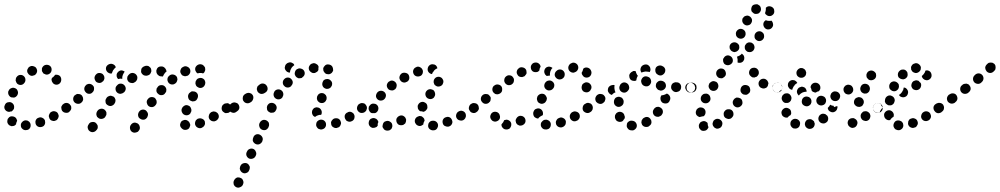

<svg xmlns="http://www.w3.org/2000/svg" viewBox="-27 -574 4604 884"><path d="M109 18Q115 11 114 1Q114 -3 112 -7Q110 -11 107 -14Q103 -17 99 -19Q95 -20 90 -20Q81 -19 75 -12Q68 -5 69 4Q69 9 71 13Q73 17 77 20Q80 23 84 24Q88 26 93 25Q103 25 109 18ZM174 6Q177 3 179 -1Q181 -5 181 -10Q181 -14 180 -19Q177 -27 169 -31Q160 -36 151 -32Q147 -31 143 -28Q140 -25 138 -21Q136 -17 136 -12Q136 -8 137 -4Q140 5 148 9Q157 13 166 10Q170 9 174 6ZM35 6Q31 7 26 7Q22 6 18 4Q14 2 11 -2Q8 -6 7 -10Q6 -14 7 -19Q7 -23 9 -27Q12 -31 15 -34Q22 -40 32 -38Q41 -37 47 -30Q49 -27 50 -24Q51 -21 52 -18Q50 -15 49 -11Q47 -6 47 -2Q46 -1 45 0Q44 1 43 2Q40 5 35 6ZM238 -26Q241 -29 242 -34Q244 -38 243 -43Q242 -47 240 -51Q236 -59 227 -61Q218 -64 210 -59H209Q205 -57 203 -53Q200 -50 199 -45Q197 -41 198 -37Q199 -32 201 -28Q205 -20 214 -18Q223 -15 231 -20H232Q236 -22 238 -26ZM297 -65Q299 -69 300 -73Q301 -78 300 -82Q299 -86 296 -90Q291 -98 282 -99Q273 -101 265 -95Q261 -93 259 -89Q256 -85 255 -81Q255 -76 256 -72Q257 -67 259 -64Q265 -56 274 -55Q283 -53 291 -58V-59Q295 -61 297 -65ZM-2 -67Q-8 -74 -7 -83V-84Q-6 -88 -4 -92Q-2 -96 1 -99Q5 -102 9 -103Q14 -104 18 -104Q27 -103 33 -96Q39 -89 38 -79Q38 -74 36 -71Q33 -67 30 -64Q29 -63 28 -62Q27 -62 26 -61Q21 -61 16 -59Q15 -59 14 -59Q14 -59 14 -59Q14 -59 14 -59Q4 -60 -2 -67ZM12 -139Q16 -130 24 -126Q28 -125 33 -125Q37 -124 42 -126Q46 -128 49 -131Q52 -134 54 -138V-139Q58 -147 54 -156Q51 -165 42 -168Q38 -170 33 -170Q29 -170 25 -168Q21 -167 17 -163Q14 -160 13 -156H12Q9 -147 12 -139ZM46 -212Q45 -208 45 -203Q46 -199 48 -195Q50 -191 53 -188Q61 -182 70 -183Q79 -184 85 -192Q91 -199 90 -209Q89 -218 82 -224Q75 -230 65 -229Q56 -228 50 -220Q47 -217 46 -212ZM249 -224Q242 -230 232 -230Q231 -230 229 -230Q228 -229 226 -229Q225 -228 225 -227Q219 -219 212 -215Q211 -213 211 -211Q210 -209 210 -207Q211 -198 217 -191Q224 -184 233 -184Q242 -184 249 -191Q255 -198 255 -207Q255 -207 255 -208Q255 -217 249 -224ZM98 -248Q98 -252 100 -256Q102 -260 105 -264Q108 -267 112 -268L113 -269Q121 -272 130 -268Q139 -265 142 -256Q146 -248 142 -239Q138 -230 130 -227H129Q123 -224 116 -225Q110 -227 105 -232Q103 -234 102 -236Q101 -237 101 -238Q100 -238 100 -239Q98 -243 98 -248ZM177 -273Q185 -277 194 -275Q203 -273 208 -265Q212 -257 210 -248Q208 -239 200 -234Q192 -229 183 -231L182 -232Q178 -233 174 -235Q171 -238 169 -242Q168 -243 167 -245Q167 -246 166 -247Q166 -248 166 -248Q166 -252 166 -256Q166 -257 166 -257Q166 -258 166 -259Q169 -268 177 -273Z M616 8Q614 -1 606 -6Q602 -8 598 -9Q593 -10 589 -9Q585 -8 581 -5Q577 -2 575 2L574 3Q570 11 572 20Q574 29 582 34Q586 36 590 37Q595 37 599 36Q603 35 607 33Q611 30 613 26L614 25Q619 17 616 8ZM423 15Q423 10 423 6Q422 1 419 -2Q417 -6 413 -9Q406 -14 396 -12Q387 -11 382 -3L381 -1Q378 3 377 7Q376 12 377 16Q378 20 380 24Q383 28 386 30Q394 36 403 34Q412 32 417 25L419 23Q422 19 423 15ZM828 24Q819 25 812 19Q810 18 809 16Q802 10 802 0Q803 -9 809 -16Q813 -19 817 -20Q821 -22 825 -22Q830 -22 834 -20Q838 -18 841 -15Q844 -13 845 -10Q847 -7 848 -3Q848 -1 849 1Q849 5 847 9Q846 13 844 16Q838 23 828 24ZM910 9Q913 6 915 2Q917 -2 917 -6Q917 -11 916 -15Q912 -24 904 -27Q895 -31 887 -28H885Q881 -26 878 -23Q874 -20 873 -16Q871 -12 871 -7Q870 -3 872 1Q875 10 884 14Q892 18 901 15L902 14Q907 12 910 9ZM980 -33Q982 -42 977 -50Q975 -54 971 -56Q968 -59 963 -60Q959 -61 955 -61Q950 -60 946 -58L945 -57Q937 -52 935 -43Q932 -34 937 -26Q939 -22 943 -20Q946 -17 951 -16Q955 -15 959 -15Q964 -16 968 -18L969 -19Q977 -24 980 -33ZM654 -43Q655 -47 654 -51Q653 -56 650 -59Q648 -63 644 -66Q636 -71 627 -69Q618 -67 613 -59L612 -58Q610 -54 609 -50Q608 -45 609 -41Q610 -36 612 -33Q615 -29 619 -27Q626 -22 636 -23Q645 -25 650 -33L651 -34Q653 -38 654 -43ZM463 -47Q463 -51 463 -56Q462 -60 459 -64Q457 -67 453 -70Q445 -75 436 -73Q427 -71 422 -64L420 -61Q418 -58 417 -53Q416 -49 417 -44Q418 -40 420 -36Q423 -33 427 -30Q434 -25 444 -27Q453 -29 458 -36L459 -39Q462 -42 463 -47ZM811 -57Q807 -65 810 -74L811 -75Q812 -79 816 -83Q819 -86 823 -88Q827 -90 831 -90Q836 -90 840 -88Q849 -85 852 -76Q856 -68 853 -59L852 -58Q851 -54 848 -50Q845 -47 841 -45Q839 -45 837 -44Q836 -44 834 -43Q830 -44 826 -44Q825 -44 824 -44Q824 -44 824 -45Q824 -45 823 -45Q815 -48 811 -57ZM1039 -72Q1041 -81 1036 -89Q1033 -93 1029 -95Q1026 -98 1021 -99Q1017 -99 1013 -98Q1008 -98 1004 -95L1003 -94Q995 -89 994 -80Q992 -71 997 -63Q1000 -59 1004 -57Q1007 -54 1012 -53Q1016 -53 1021 -54Q1025 -54 1029 -57L1030 -58Q1038 -63 1039 -72ZM297 -65Q300 -69 301 -73Q301 -78 301 -82Q300 -87 297 -90Q292 -98 282 -100Q273 -101 266 -96L265 -95Q261 -93 259 -89Q257 -85 256 -81Q255 -77 256 -72Q257 -68 260 -64Q265 -56 274 -55Q283 -53 291 -59Q295 -61 297 -65ZM694 -99Q695 -104 694 -108Q694 -112 691 -116Q689 -120 686 -123Q678 -128 669 -127Q660 -126 654 -118L653 -117Q650 -113 649 -109Q648 -105 649 -100Q650 -96 652 -92Q654 -88 658 -85Q665 -80 675 -81Q684 -83 689 -90L690 -91Q693 -95 694 -99ZM504 -105Q505 -109 505 -114Q504 -118 502 -122Q500 -126 496 -129Q492 -131 488 -132Q484 -134 479 -133Q475 -132 471 -130Q467 -128 464 -124L463 -122Q460 -118 459 -114Q458 -110 459 -105Q459 -101 461 -97Q464 -93 467 -91Q475 -85 484 -86Q493 -88 499 -95L500 -97Q503 -101 504 -105ZM356 -117Q356 -126 351 -133Q348 -137 344 -139Q340 -141 335 -141Q331 -142 327 -141Q322 -139 319 -136H318Q311 -130 310 -121Q309 -111 315 -104Q321 -97 331 -96Q340 -95 347 -101L348 -102Q355 -108 356 -117ZM840 -123Q842 -114 851 -110Q855 -108 859 -107Q864 -107 868 -108Q872 -109 876 -112Q879 -115 881 -119L882 -121Q886 -129 884 -138Q881 -147 873 -151Q869 -153 864 -153Q860 -154 855 -153Q851 -151 848 -148Q844 -146 842 -142L841 -140Q837 -132 840 -123ZM738 -152Q739 -156 739 -161Q739 -165 737 -169Q735 -173 732 -176Q725 -183 715 -182Q706 -182 700 -175L699 -173Q696 -170 694 -166Q693 -162 693 -157Q693 -153 695 -149Q697 -145 701 -142Q708 -135 717 -136Q726 -136 732 -143L733 -145Q736 -148 738 -152ZM552 -167Q551 -177 544 -183Q538 -189 528 -189Q519 -189 513 -182L511 -180Q504 -173 505 -164Q505 -155 512 -148Q519 -142 528 -142Q537 -143 544 -149L546 -151Q552 -158 552 -167ZM406 -165Q407 -175 400 -181Q397 -184 393 -186Q388 -188 384 -188Q380 -188 375 -186Q371 -185 368 -181Q361 -174 361 -165Q361 -156 368 -149Q374 -142 384 -142Q393 -142 399 -149L400 -150Q406 -156 406 -165ZM873 -193Q872 -189 874 -185Q875 -180 878 -177Q881 -174 885 -172Q893 -167 902 -170Q911 -173 915 -181L916 -183Q918 -187 918 -191Q919 -196 917 -200Q916 -204 913 -208Q910 -211 906 -213Q898 -217 889 -214Q880 -212 876 -203L875 -202Q873 -198 873 -193ZM787 -198Q789 -202 790 -207Q790 -211 789 -215Q788 -220 785 -223Q779 -230 769 -231Q760 -232 753 -226L752 -225Q748 -222 746 -218Q744 -214 744 -210Q743 -205 745 -201Q746 -197 749 -193Q755 -186 764 -185Q773 -184 780 -190L782 -191Q785 -194 787 -198ZM602 -204Q605 -208 605 -212Q606 -217 605 -221Q604 -225 601 -229Q596 -236 586 -238Q577 -239 570 -234L568 -232Q564 -229 562 -225Q559 -222 559 -217Q558 -213 559 -208Q560 -204 563 -200Q568 -193 578 -192Q587 -190 594 -196L596 -197Q600 -200 602 -204ZM454 -214Q454 -223 449 -229Q449 -230 448 -230Q448 -231 447 -231Q447 -231 447 -232Q440 -238 430 -238Q421 -238 415 -231L414 -230Q408 -223 408 -214Q409 -205 415 -198Q422 -192 432 -192Q441 -193 447 -200H448Q453 -206 454 -214ZM517 -210Q514 -213 512 -217Q510 -221 510 -225V-226Q509 -235 516 -242Q522 -249 531 -250Q536 -250 540 -248Q544 -247 547 -244Q545 -241 543 -238Q538 -230 536 -220Q536 -216 536 -211Q532 -212 527 -212Q522 -211 517 -210ZM710 -223Q709 -224 707 -224Q705 -225 704 -226Q702 -227 700 -229Q700 -229 700 -229Q697 -232 695 -236Q693 -240 693 -244Q692 -249 694 -253Q695 -257 698 -261Q704 -268 714 -268Q723 -269 730 -263Q732 -261 734 -259Q736 -256 738 -252Q739 -248 740 -244Q739 -244 739 -244L737 -243Q731 -237 727 -230Q725 -226 723 -222Q723 -222 722 -222Q721 -222 720 -222Q716 -223 710 -223ZM834 -225H836Q844 -229 848 -238Q851 -246 848 -255Q846 -259 843 -262Q840 -265 835 -267Q831 -269 827 -269Q822 -269 818 -267L817 -266Q808 -263 805 -254Q801 -245 805 -237Q807 -233 810 -229Q813 -226 817 -225Q821 -223 826 -223Q830 -223 834 -225ZM662 -231Q665 -234 667 -238Q669 -242 670 -246Q670 -251 669 -255Q668 -260 665 -263Q662 -266 658 -269Q654 -271 650 -271Q645 -272 641 -270L638 -269Q634 -268 631 -265Q627 -263 625 -259Q623 -255 623 -250Q622 -246 623 -241Q626 -233 634 -228Q643 -224 651 -226L654 -227Q658 -228 662 -231ZM463 -268Q468 -276 477 -279Q486 -282 494 -278Q503 -274 506 -265Q506 -265 506 -265Q506 -264 506 -264Q502 -261 499 -257Q493 -251 490 -242Q489 -239 488 -236Q480 -234 472 -239Q465 -243 462 -251Q459 -260 463 -268ZM885 -276Q894 -280 902 -277Q904 -276 905 -276Q909 -274 912 -270Q915 -267 917 -263Q918 -259 918 -254Q918 -250 916 -246Q915 -243 913 -240Q911 -238 908 -236Q904 -237 900 -238Q891 -239 883 -236Q876 -240 873 -248Q870 -256 873 -264Q877 -272 885 -276Z M1048 267Q1048 271 1049 275Q1051 280 1054 283Q1057 286 1061 288Q1070 292 1078 288Q1087 285 1091 277L1092 274Q1096 266 1092 257Q1089 248 1080 245Q1076 243 1072 243Q1067 242 1063 244Q1059 246 1056 249Q1053 252 1051 256L1050 258Q1048 262 1048 267ZM1077 201Q1077 205 1079 209Q1080 213 1084 217Q1087 220 1091 222Q1099 226 1108 222Q1117 219 1120 210L1121 208Q1123 204 1123 199Q1124 195 1122 191Q1120 187 1117 183Q1114 180 1110 178Q1102 175 1093 178Q1084 181 1080 190L1079 192Q1078 196 1077 201ZM1108 143Q1112 152 1120 156Q1129 159 1137 156Q1146 153 1150 144L1151 142Q1155 133 1151 125Q1148 116 1140 112Q1131 108 1122 112Q1114 115 1110 124L1109 126Q1105 134 1108 143ZM1137 68Q1136 73 1138 77Q1140 81 1143 84Q1146 87 1150 89Q1158 93 1167 90Q1176 86 1180 78L1181 76Q1182 72 1183 67Q1183 63 1181 58Q1179 54 1176 51Q1173 48 1169 46Q1161 42 1152 45Q1143 49 1140 57L1139 60Q1137 64 1137 68ZM1166 2Q1166 6 1168 11Q1169 15 1172 18Q1175 21 1179 23Q1188 27 1197 24Q1205 20 1209 12L1210 9Q1212 5 1212 1Q1212 -4 1211 -8Q1209 -12 1206 -15Q1203 -18 1199 -20Q1190 -24 1182 -21Q1173 -17 1169 -9L1168 -7Q1166 -3 1166 2ZM1458 21Q1462 20 1466 17Q1469 15 1471 11Q1474 7 1474 2Q1475 -7 1470 -14Q1464 -22 1454 -23Q1454 -23 1454 -23Q1445 -24 1437 -18Q1430 -13 1429 -4Q1428 1 1429 5Q1430 9 1433 13Q1436 17 1439 19Q1443 21 1448 22Q1448 22 1449 22Q1454 23 1458 21ZM1534 11Q1538 8 1540 4Q1542 0 1543 -4Q1544 -9 1542 -13Q1540 -22 1532 -27Q1524 -31 1515 -29H1514Q1510 -28 1506 -25Q1503 -22 1500 -18Q1498 -15 1497 -10Q1497 -6 1498 -1Q1500 8 1508 12Q1516 17 1525 15L1526 14Q1531 13 1534 11ZM1605 -32Q1607 -41 1602 -49Q1600 -53 1596 -55Q1592 -58 1588 -59Q1584 -60 1579 -59Q1575 -58 1571 -55H1570Q1562 -50 1560 -41Q1559 -31 1564 -24Q1566 -20 1570 -17Q1574 -15 1578 -14Q1582 -13 1587 -14Q1591 -15 1595 -17L1596 -18Q1604 -23 1605 -32ZM1410 -62V-63Q1411 -67 1414 -71Q1416 -74 1420 -77Q1424 -79 1429 -80Q1433 -80 1437 -79Q1446 -77 1451 -69Q1456 -61 1454 -52V-51Q1453 -50 1453 -48Q1452 -47 1451 -45Q1446 -46 1440 -44Q1431 -42 1424 -36Q1423 -36 1423 -36Q1415 -39 1412 -46Q1408 -54 1410 -62ZM1659 -65Q1661 -69 1662 -73Q1663 -78 1662 -82Q1661 -86 1658 -90Q1656 -94 1652 -96Q1648 -98 1644 -99Q1639 -100 1635 -99Q1631 -98 1627 -95H1626Q1622 -92 1620 -88Q1618 -85 1617 -80Q1616 -76 1617 -71Q1618 -67 1621 -63Q1626 -56 1635 -54Q1644 -53 1652 -58L1653 -59Q1657 -61 1659 -65ZM1075 -76Q1076 -85 1071 -93Q1068 -97 1065 -99Q1061 -101 1056 -102Q1052 -103 1048 -102Q1043 -101 1040 -99L1035 -95Q1028 -90 1026 -81Q1024 -72 1030 -64Q1032 -60 1036 -58Q1040 -56 1044 -55Q1048 -54 1053 -55Q1057 -56 1061 -59L1065 -62Q1073 -67 1075 -76ZM1247 -78Q1247 -83 1245 -87Q1243 -91 1240 -94Q1237 -97 1232 -99Q1224 -102 1215 -99Q1207 -95 1203 -86V-85Q1201 -81 1202 -76Q1202 -72 1203 -68Q1205 -64 1208 -61Q1212 -58 1216 -56Q1220 -54 1225 -55Q1229 -55 1233 -56Q1237 -58 1240 -61Q1243 -65 1245 -69V-70Q1247 -74 1247 -78ZM1139 -120Q1141 -129 1136 -137Q1133 -140 1130 -143Q1126 -145 1122 -146Q1117 -147 1113 -146Q1108 -145 1105 -143L1100 -140Q1096 -137 1094 -134Q1091 -130 1091 -125Q1090 -121 1091 -117Q1091 -112 1094 -109Q1099 -101 1108 -99Q1117 -97 1125 -102L1130 -105Q1137 -111 1139 -120ZM1432 -122Q1432 -117 1434 -113Q1435 -109 1439 -106Q1442 -103 1446 -101Q1455 -98 1463 -101Q1472 -105 1475 -114L1476 -115Q1477 -119 1477 -123Q1477 -128 1475 -132Q1474 -136 1470 -139Q1467 -142 1463 -144Q1454 -147 1446 -144Q1437 -140 1434 -131L1433 -130Q1432 -126 1432 -122ZM1277 -145Q1275 -154 1267 -159Q1259 -164 1250 -162Q1241 -160 1236 -152V-151Q1231 -143 1233 -134Q1235 -125 1243 -120Q1251 -115 1260 -117Q1269 -119 1274 -127V-128Q1279 -136 1277 -145ZM1205 -162Q1206 -172 1201 -179Q1196 -187 1187 -189Q1178 -191 1170 -186L1166 -183Q1162 -180 1159 -177Q1157 -173 1156 -169Q1155 -164 1156 -160Q1157 -156 1159 -152Q1162 -148 1165 -146Q1169 -143 1173 -142Q1178 -141 1182 -142Q1187 -143 1190 -145L1195 -148Q1203 -153 1205 -162ZM1459 -177Q1463 -169 1472 -166Q1476 -164 1481 -165Q1485 -165 1489 -167Q1493 -169 1496 -172Q1499 -176 1501 -180V-181Q1504 -190 1500 -198Q1495 -206 1487 -209Q1482 -211 1478 -210Q1473 -210 1469 -208Q1465 -206 1462 -203Q1460 -199 1458 -195V-194Q1455 -185 1459 -177ZM1319 -186Q1321 -190 1321 -195Q1321 -199 1319 -203Q1317 -207 1314 -210Q1308 -217 1298 -217Q1289 -217 1282 -210Q1275 -203 1275 -194Q1275 -184 1282 -178Q1288 -171 1298 -171Q1307 -171 1314 -178V-179Q1317 -182 1319 -186ZM1364 -217Q1372 -222 1375 -230Q1378 -239 1373 -248Q1368 -256 1359 -258Q1350 -261 1342 -256H1341Q1333 -251 1331 -242Q1328 -233 1333 -225Q1335 -221 1339 -218Q1342 -216 1346 -214Q1351 -213 1355 -214Q1360 -214 1364 -216ZM1462 -249Q1461 -254 1461 -258Q1462 -263 1464 -266Q1467 -270 1470 -273Q1477 -279 1487 -277Q1496 -276 1502 -269Q1502 -268 1503 -267Q1505 -264 1506 -259Q1507 -255 1507 -250Q1506 -246 1503 -242Q1501 -238 1497 -236Q1495 -234 1493 -234Q1491 -233 1488 -232Q1483 -233 1477 -233Q1474 -234 1471 -236Q1468 -238 1466 -242Q1463 -245 1462 -249ZM1440 -266Q1438 -275 1430 -279Q1423 -284 1414 -283L1413 -282Q1409 -282 1405 -279Q1401 -277 1399 -273Q1396 -269 1395 -265Q1394 -260 1395 -256Q1397 -247 1405 -242Q1412 -236 1422 -238H1423Q1428 -240 1432 -243Q1437 -246 1439 -252Q1439 -256 1439 -261Q1440 -264 1440 -266ZM1291 -247Q1288 -250 1286 -254Q1284 -258 1284 -263Q1285 -267 1286 -271L1287 -274Q1289 -278 1293 -281Q1296 -284 1300 -285Q1304 -287 1309 -287Q1313 -287 1317 -285Q1321 -283 1324 -281Q1327 -278 1328 -274Q1322 -270 1317 -264Q1312 -257 1309 -248Q1308 -244 1308 -240Q1305 -240 1303 -240Q1300 -241 1298 -242Q1294 -243 1291 -247Z M1769 24Q1773 22 1776 18Q1778 14 1779 10Q1780 6 1779 1Q1778 -8 1770 -13Q1762 -19 1753 -17Q1748 -16 1744 -14Q1741 -11 1738 -8Q1736 -4 1735 1Q1734 5 1734 9Q1735 14 1738 17Q1740 21 1744 24Q1747 26 1752 27Q1756 28 1761 27Q1766 27 1769 24ZM1978 24Q1982 22 1985 18Q1987 15 1989 10Q1990 6 1990 2Q1989 -8 1981 -14Q1974 -19 1965 -18H1964Q1960 -18 1956 -16Q1952 -14 1949 -10Q1946 -7 1945 -2Q1944 2 1944 6Q1945 16 1952 21Q1960 27 1969 26Q1974 26 1978 24ZM1698 14Q1694 15 1689 15Q1685 14 1681 12Q1677 9 1675 6Q1674 5 1674 5Q1669 -3 1671 -12Q1672 -21 1680 -27Q1684 -29 1688 -30Q1692 -31 1697 -30Q1701 -29 1705 -27Q1709 -24 1711 -21Q1711 -21 1711 -21Q1713 -19 1714 -16Q1715 -14 1715 -12Q1713 -8 1712 -4Q1712 1 1712 5Q1710 7 1709 8Q1708 10 1706 11Q1702 13 1698 14ZM2054 -4Q2058 -12 2054 -21Q2051 -30 2043 -34Q2034 -38 2026 -34H2025Q2016 -31 2012 -22Q2009 -14 2012 -5Q2013 -1 2016 2Q2019 6 2024 7Q2028 9 2032 9Q2037 10 2041 8Q2050 5 2054 -4ZM1899 5Q1890 2 1886 -6Q1886 -7 1885 -7Q1881 -16 1884 -24Q1887 -33 1896 -37Q1900 -39 1904 -40Q1908 -40 1913 -39Q1917 -37 1920 -34Q1924 -31 1926 -27Q1926 -27 1926 -27Q1927 -25 1927 -23Q1928 -21 1928 -19Q1925 -14 1923 -8Q1922 -5 1922 -1Q1921 0 1919 1Q1918 2 1916 3Q1908 8 1899 5ZM1839 -6Q1841 -10 1842 -14Q1843 -19 1843 -23Q1842 -27 1840 -31Q1835 -39 1826 -42Q1817 -44 1809 -39Q1805 -37 1802 -33Q1799 -30 1798 -25Q1797 -21 1798 -17Q1798 -12 1801 -8Q1805 0 1814 2Q1823 4 1832 0V-1Q1836 -3 1839 -6ZM2113 -27Q2116 -30 2117 -35Q2119 -39 2118 -43Q2118 -48 2116 -52Q2112 -60 2103 -63Q2094 -66 2085 -61Q2077 -57 2074 -48Q2071 -39 2075 -31Q2080 -22 2089 -20Q2098 -17 2106 -21Q2110 -23 2113 -27ZM1678 -57Q1675 -60 1673 -64Q1671 -68 1670 -72Q1670 -77 1671 -81V-82Q1673 -86 1676 -89Q1679 -93 1683 -95Q1687 -97 1691 -97Q1696 -97 1700 -96Q1709 -93 1713 -85Q1717 -76 1714 -68V-67Q1712 -62 1708 -58Q1704 -54 1699 -53Q1693 -53 1686 -53Q1686 -53 1686 -53Q1686 -53 1686 -53Q1681 -54 1678 -57ZM2177 -73Q2178 -82 2173 -90Q2171 -93 2167 -96Q2163 -98 2159 -99Q2154 -100 2150 -99Q2145 -98 2142 -95H2141Q2134 -90 2132 -80Q2130 -71 2136 -64Q2138 -60 2142 -57Q2146 -55 2150 -54Q2155 -53 2159 -54Q2163 -55 2167 -58Q2175 -64 2177 -73ZM1653 -96Q1651 -97 1649 -98Q1647 -99 1644 -99Q1640 -100 1636 -99Q1631 -98 1628 -96L1627 -95Q1623 -93 1621 -89Q1619 -85 1618 -81Q1617 -77 1618 -72Q1619 -68 1622 -64Q1624 -60 1628 -58Q1632 -56 1636 -55Q1640 -54 1644 -55Q1648 -55 1651 -57Q1648 -64 1648 -72Q1647 -80 1650 -88V-89Q1651 -92 1653 -96ZM1896 -84Q1896 -88 1898 -92L1899 -93Q1903 -101 1912 -104Q1921 -107 1929 -102Q1933 -100 1936 -97Q1939 -93 1940 -89Q1941 -85 1941 -80Q1941 -76 1939 -72L1938 -71Q1936 -67 1931 -63Q1927 -60 1921 -59Q1920 -60 1920 -60Q1914 -62 1907 -62Q1904 -64 1901 -68Q1898 -71 1897 -75Q1896 -79 1896 -84ZM1704 -131Q1705 -122 1712 -116Q1719 -110 1729 -111Q1738 -112 1744 -119Q1750 -126 1750 -136Q1749 -145 1742 -151Q1734 -157 1725 -156Q1716 -155 1710 -148Q1704 -140 1704 -131ZM1932 -136Q1934 -127 1941 -122Q1949 -117 1958 -118Q1968 -120 1973 -128V-129Q1978 -136 1976 -145Q1974 -155 1967 -160Q1963 -162 1958 -163Q1954 -164 1950 -163Q1945 -162 1942 -160Q1938 -157 1935 -153Q1930 -145 1932 -136ZM1754 -183Q1753 -174 1759 -166Q1764 -159 1774 -158Q1783 -156 1790 -162H1791Q1798 -168 1799 -177Q1801 -186 1795 -194Q1789 -201 1780 -203Q1771 -204 1764 -198H1763Q1756 -192 1754 -183ZM1970 -202Q1969 -197 1970 -193Q1971 -189 1973 -185Q1976 -181 1980 -179Q1987 -174 1996 -176Q2006 -178 2011 -186Q2013 -190 2014 -194Q2015 -199 2014 -203Q2013 -207 2010 -211Q2008 -215 2004 -217Q1996 -222 1987 -220Q1978 -218 1973 -210Q1970 -206 1970 -202ZM1813 -223Q1810 -214 1815 -206Q1819 -198 1828 -195Q1837 -192 1845 -197H1846Q1854 -201 1857 -210Q1859 -219 1855 -228Q1851 -236 1842 -238Q1833 -241 1824 -237Q1816 -232 1813 -223ZM1877 -254Q1873 -246 1876 -237Q1879 -228 1887 -224Q1896 -220 1905 -223Q1909 -224 1913 -227Q1916 -230 1918 -234Q1920 -238 1920 -243Q1921 -247 1919 -251Q1916 -260 1908 -264Q1900 -269 1891 -266L1890 -265Q1881 -262 1877 -254ZM1950 -273Q1957 -279 1966 -278Q1974 -278 1980 -273Q1985 -268 1987 -260Q1982 -258 1978 -255Q1971 -250 1967 -242H1966Q1964 -238 1962 -233Q1953 -234 1947 -241Q1941 -248 1942 -257Q1943 -267 1950 -273Z M2494 21Q2499 20 2502 17Q2505 14 2507 10Q2509 5 2509 1Q2510 -8 2504 -15Q2497 -22 2488 -23Q2488 -23 2487 -23Q2483 -23 2479 -22Q2474 -20 2471 -17Q2468 -14 2465 -10Q2463 -6 2463 -2Q2462 7 2468 14Q2474 22 2484 22Q2485 22 2486 22Q2490 23 2494 21ZM2300 -22Q2297 -22 2295 -21Q2295 -20 2294 -20Q2291 -11 2284 -4Q2283 -3 2282 -2Q2282 -2 2282 -2Q2282 -2 2282 -1Q2281 8 2288 15Q2294 22 2303 22H2304Q2308 23 2312 21Q2317 20 2320 17Q2323 14 2325 9Q2327 5 2327 1Q2328 -8 2322 -15Q2315 -22 2306 -23H2305Q2303 -23 2300 -22ZM2570 7Q2574 4 2576 0Q2578 -4 2578 -8Q2579 -13 2578 -17Q2575 -26 2567 -30Q2558 -35 2550 -32L2548 -31Q2544 -30 2540 -27Q2537 -24 2535 -20Q2533 -17 2532 -12Q2532 -8 2533 -3Q2536 6 2544 10Q2552 14 2561 12L2563 11Q2567 10 2570 7ZM2359 -38Q2363 -40 2367 -41Q2372 -41 2376 -40Q2380 -39 2384 -36Q2388 -33 2390 -29Q2394 -21 2392 -12Q2389 -3 2381 1Q2377 4 2372 4Q2368 5 2364 4Q2359 2 2356 0Q2352 -3 2350 -7Q2350 -8 2349 -8Q2349 -9 2349 -9Q2348 -12 2348 -15Q2347 -15 2347 -15Q2346 -22 2350 -28Q2353 -34 2359 -38ZM2261 -58Q2252 -61 2244 -58Q2235 -54 2232 -45Q2228 -37 2232 -28Q2234 -24 2237 -21Q2240 -17 2244 -16Q2248 -14 2253 -14Q2257 -14 2261 -16Q2270 -19 2274 -28Q2277 -37 2273 -45V-46Q2270 -54 2261 -58ZM2642 -33Q2644 -42 2640 -50Q2635 -58 2626 -60Q2617 -63 2609 -58H2608Q2600 -53 2597 -44Q2595 -35 2599 -27Q2604 -19 2613 -16Q2622 -14 2630 -19H2631Q2639 -24 2642 -33ZM2434 -35Q2428 -42 2428 -52V-53Q2428 -57 2430 -61Q2432 -66 2435 -69Q2438 -72 2442 -73Q2447 -75 2451 -75Q2460 -75 2467 -68Q2473 -61 2473 -52V-50Q2473 -48 2473 -47Q2472 -45 2471 -43Q2463 -40 2456 -34Q2453 -32 2451 -28Q2450 -28 2450 -28Q2450 -28 2450 -28Q2441 -29 2434 -35ZM2698 -65Q2700 -69 2701 -73Q2702 -78 2701 -82Q2700 -86 2697 -90Q2695 -94 2691 -96Q2687 -98 2683 -99Q2678 -100 2674 -99Q2670 -98 2666 -95H2665Q2657 -89 2656 -80Q2654 -71 2659 -63Q2665 -56 2674 -54Q2683 -52 2691 -58L2692 -59Q2696 -61 2698 -65ZM2174 -65Q2177 -69 2178 -73Q2178 -78 2177 -82Q2176 -87 2174 -90Q2169 -98 2159 -99Q2150 -101 2143 -96L2142 -95Q2134 -90 2133 -81Q2131 -72 2137 -64Q2139 -60 2143 -58Q2147 -56 2151 -55Q2155 -54 2160 -55Q2164 -56 2168 -59Q2172 -61 2174 -65ZM2445 -119Q2445 -115 2447 -110Q2448 -106 2451 -103Q2454 -100 2459 -98Q2467 -94 2476 -98Q2484 -101 2488 -110L2489 -111Q2490 -115 2491 -120Q2491 -124 2489 -128Q2487 -132 2484 -136Q2481 -139 2477 -141Q2468 -144 2460 -141Q2451 -137 2447 -129V-128Q2445 -123 2445 -119ZM2230 -108Q2232 -112 2232 -117Q2233 -121 2232 -126Q2230 -130 2227 -133Q2222 -141 2212 -141Q2203 -142 2196 -137L2195 -136Q2188 -130 2187 -121Q2186 -112 2192 -105Q2198 -97 2207 -96Q2216 -95 2224 -101V-102Q2228 -104 2230 -108ZM2277 -145Q2285 -151 2285 -160Q2286 -170 2281 -177Q2275 -184 2265 -185Q2256 -186 2249 -180H2248Q2241 -174 2240 -165Q2239 -155 2245 -148Q2248 -145 2252 -142Q2256 -140 2260 -140Q2265 -139 2269 -141Q2273 -142 2277 -145ZM2694 -182Q2689 -191 2680 -194Q2679 -194 2678 -194Q2677 -195 2676 -195Q2674 -195 2671 -195Q2669 -194 2667 -194Q2665 -193 2663 -192Q2659 -190 2656 -187Q2653 -184 2652 -179V-178Q2650 -174 2651 -169Q2651 -165 2653 -161Q2655 -157 2658 -154Q2662 -151 2666 -150Q2675 -147 2683 -151Q2691 -155 2694 -164L2695 -165Q2698 -174 2694 -182ZM2479 -176Q2481 -167 2488 -162Q2496 -156 2505 -158Q2514 -159 2520 -167L2521 -168Q2526 -175 2525 -185Q2523 -194 2516 -199Q2508 -205 2499 -203Q2490 -202 2484 -194L2483 -193Q2478 -185 2479 -176ZM2339 -201Q2341 -211 2335 -218Q2330 -226 2321 -227Q2312 -229 2304 -223Q2296 -217 2295 -208Q2293 -199 2299 -191Q2304 -184 2313 -182Q2323 -181 2330 -186L2331 -187Q2338 -192 2339 -201ZM2527 -233Q2526 -224 2532 -217Q2535 -213 2539 -211Q2543 -209 2547 -208Q2551 -208 2556 -209Q2560 -210 2564 -213L2565 -214Q2572 -219 2573 -229Q2574 -238 2569 -245Q2563 -253 2554 -254Q2544 -255 2537 -249L2536 -248Q2529 -243 2527 -233ZM2680 -262Q2671 -265 2663 -261Q2662 -260 2660 -259Q2659 -258 2658 -257Q2658 -257 2658 -256Q2656 -246 2651 -239Q2651 -238 2651 -238Q2651 -236 2652 -234Q2652 -232 2653 -230Q2653 -230 2654 -230Q2658 -221 2666 -218Q2675 -215 2684 -219Q2692 -223 2695 -232Q2698 -241 2694 -249Q2694 -250 2693 -251Q2689 -259 2680 -262ZM2392 -228Q2395 -231 2397 -235Q2398 -240 2397 -244Q2397 -249 2395 -253Q2390 -261 2382 -263Q2373 -266 2364 -262V-261Q2356 -257 2353 -248Q2350 -239 2355 -231Q2357 -227 2360 -224Q2364 -221 2368 -220Q2372 -219 2377 -219Q2381 -220 2385 -222H2386Q2390 -224 2392 -228ZM2481 -235Q2477 -243 2480 -252Q2483 -261 2491 -265Q2497 -268 2504 -267Q2511 -266 2517 -261Q2513 -258 2511 -254Q2506 -246 2505 -236Q2505 -231 2505 -226Q2500 -226 2495 -225Q2493 -225 2491 -224Q2487 -226 2485 -229Q2482 -231 2481 -235Q2481 -235 2481 -235ZM2593 -274Q2588 -266 2590 -257Q2592 -248 2600 -243Q2608 -238 2617 -240L2618 -241Q2627 -243 2632 -251Q2637 -259 2635 -268Q2633 -277 2625 -282Q2617 -287 2608 -285L2607 -284Q2598 -282 2593 -274ZM2442 -242H2441Q2432 -241 2425 -246Q2418 -252 2417 -262Q2416 -271 2422 -278Q2427 -285 2437 -286Q2446 -287 2453 -282Q2461 -276 2462 -267Q2460 -263 2458 -259Q2457 -254 2456 -249Q2453 -246 2450 -244Q2446 -242 2442 -242Z M2896 22Q2904 16 2905 7Q2906 -2 2900 -10Q2894 -17 2885 -18Q2885 -18 2884 -18Q2880 -19 2875 -18Q2871 -17 2867 -14Q2864 -12 2861 -8Q2859 -4 2859 1Q2857 10 2863 17Q2868 25 2878 26Q2879 26 2880 26Q2889 28 2896 22ZM2968 1Q2971 -3 2972 -7Q2973 -11 2972 -16Q2972 -20 2969 -24Q2965 -32 2956 -35Q2947 -37 2939 -32L2937 -31Q2933 -29 2931 -25Q2928 -22 2927 -18Q2926 -13 2926 -9Q2927 -4 2929 0Q2934 8 2943 10Q2952 12 2960 8L2961 7Q2965 4 2968 1ZM2829 -13Q2824 -12 2820 -14Q2816 -15 2812 -18Q2809 -21 2807 -25Q2806 -26 2806 -27Q2804 -31 2804 -36Q2804 -40 2805 -44Q2807 -48 2810 -52Q2813 -55 2817 -57Q2825 -61 2834 -58Q2843 -55 2847 -46Q2847 -46 2847 -45Q2849 -41 2850 -36Q2850 -31 2848 -27Q2844 -23 2842 -19Q2842 -18 2841 -18Q2840 -17 2839 -16Q2838 -15 2837 -15Q2833 -13 2829 -13ZM3025 -62Q3024 -72 3016 -77Q3013 -80 3009 -81Q3004 -83 3000 -82Q2995 -82 2991 -79Q2988 -77 2985 -74L2984 -72Q2978 -65 2979 -56Q2980 -47 2987 -41Q2991 -38 2995 -37Q2999 -36 3004 -36Q3008 -37 3012 -39Q3016 -41 3019 -44L3020 -46Q3026 -53 3025 -62ZM2699 -66Q2702 -70 2702 -74Q2703 -78 2702 -83Q2701 -87 2699 -91Q2696 -94 2693 -97Q2689 -99 2684 -100Q2680 -101 2676 -100Q2671 -99 2668 -96L2666 -95Q2662 -93 2660 -89Q2658 -85 2657 -81Q2656 -77 2657 -72Q2658 -68 2661 -64Q2666 -57 2675 -55Q2684 -53 2692 -59H2693Q2697 -62 2699 -66ZM2800 -100Q2801 -95 2803 -92Q2806 -88 2809 -86Q2813 -83 2818 -82Q2827 -81 2834 -86Q2842 -91 2844 -100V-102Q2845 -106 2844 -111Q2843 -115 2840 -119Q2838 -123 2834 -125Q2830 -127 2826 -128Q2822 -129 2817 -128Q2813 -127 2809 -125Q2805 -122 2803 -118Q2801 -115 2800 -110V-109Q2799 -104 2800 -100ZM2757 -107Q2759 -111 2760 -116Q2761 -120 2760 -124Q2759 -129 2756 -132Q2751 -140 2741 -141Q2732 -143 2725 -138L2723 -137Q2716 -131 2714 -122Q2713 -113 2718 -105Q2721 -102 2725 -99Q2729 -97 2733 -96Q2737 -95 2742 -96Q2746 -97 2750 -100L2751 -101Q2755 -104 2757 -107ZM3057 -113 3058 -114Q3061 -123 3057 -131Q3053 -139 3044 -143Q3044 -143 3043 -143Q3043 -143 3043 -143Q3035 -138 3026 -136Q3022 -135 3018 -135Q3018 -133 3017 -132Q3016 -131 3015 -129V-128Q3013 -123 3014 -119Q3014 -114 3016 -110Q3018 -106 3021 -103Q3024 -100 3028 -99Q3037 -96 3046 -99Q3054 -103 3057 -112ZM2772 -163Q2773 -173 2781 -178L2782 -179Q2786 -181 2790 -182Q2795 -183 2799 -183Q2800 -183 2801 -182Q2802 -182 2803 -182Q2803 -180 2802 -178Q2801 -169 2803 -160Q2804 -154 2807 -149Q2801 -147 2796 -143Q2793 -141 2790 -137Q2785 -138 2782 -141Q2778 -143 2776 -147Q2770 -154 2772 -163ZM2825 -165Q2827 -156 2835 -151Q2843 -146 2852 -148Q2861 -151 2866 -159L2867 -160Q2872 -168 2869 -177Q2867 -186 2859 -191Q2851 -196 2842 -194Q2833 -191 2828 -183V-182Q2823 -174 2825 -165ZM3174 -155Q3180 -162 3180 -171Q3180 -175 3179 -180Q3177 -184 3174 -187Q3171 -190 3166 -192Q3162 -193 3158 -194H3156Q3147 -194 3140 -187Q3134 -180 3134 -171Q3134 -167 3135 -162Q3137 -158 3140 -155Q3143 -152 3147 -150Q3152 -149 3156 -149H3158Q3167 -148 3174 -155ZM3094 -152Q3099 -153 3102 -156Q3105 -159 3107 -163Q3109 -167 3109 -172Q3110 -181 3104 -188Q3098 -195 3088 -195H3087Q3082 -196 3078 -194Q3074 -193 3070 -190Q3067 -187 3065 -183Q3063 -179 3063 -174Q3062 -165 3069 -158Q3075 -151 3084 -150H3086Q3090 -150 3094 -152ZM3030 -162Q3037 -167 3039 -176Q3040 -185 3035 -193Q3029 -200 3020 -202H3018Q3014 -203 3010 -202Q3005 -201 3002 -198Q2998 -195 2996 -192Q2993 -188 2993 -183Q2991 -174 2997 -167Q3002 -159 3011 -158L3013 -157Q3022 -156 3030 -162ZM2955 -177Q2964 -180 2968 -188Q2973 -196 2970 -205Q2968 -214 2960 -219Q2959 -219 2959 -219Q2950 -224 2941 -222Q2932 -219 2928 -211Q2923 -203 2926 -194Q2928 -185 2936 -180Q2937 -180 2938 -179Q2946 -175 2955 -177ZM2870 -226Q2871 -235 2879 -241L2880 -242Q2884 -245 2889 -247Q2894 -248 2900 -246Q2901 -240 2904 -234Q2906 -229 2910 -225Q2909 -223 2908 -222Q2904 -215 2903 -206Q2903 -205 2902 -203Q2895 -200 2888 -202Q2880 -203 2875 -209Q2870 -216 2870 -226ZM3007 -272Q3016 -274 3024 -269Q3025 -269 3026 -268Q3034 -263 3036 -254Q3037 -244 3032 -237Q3029 -233 3026 -231Q3022 -228 3018 -227Q3013 -226 3009 -227Q3004 -228 3001 -231Q3000 -231 3000 -231Q2996 -234 2993 -238Q2991 -242 2990 -247Q2991 -252 2990 -256Q2991 -258 2992 -260Q2992 -261 2993 -263Q2998 -270 3007 -272ZM2923 -261Q2926 -270 2934 -274Q2935 -275 2936 -275Q2945 -279 2954 -276Q2962 -272 2966 -264Q2968 -258 2968 -252Q2967 -247 2964 -242Q2959 -244 2954 -244Q2945 -246 2936 -243Q2931 -242 2926 -240Q2926 -241 2925 -242Q2924 -243 2924 -244Q2920 -252 2923 -261Z M3217 28Q3207 30 3200 25V24Q3196 22 3194 18Q3191 14 3191 10Q3190 5 3191 1Q3192 -3 3195 -7Q3197 -11 3201 -13Q3205 -15 3209 -16Q3214 -17 3218 -16Q3222 -15 3226 -12Q3228 -11 3229 -10Q3230 -8 3231 -7Q3231 -2 3232 3Q3233 8 3235 12Q3234 14 3233 16Q3232 18 3231 19Q3226 27 3217 28ZM3298 1Q3301 -8 3296 -16Q3295 -17 3295 -17Q3295 -18 3294 -18Q3293 -19 3293 -20Q3287 -26 3279 -27Q3272 -28 3265 -24Q3261 -21 3258 -18Q3256 -14 3255 -10Q3253 -5 3254 -1Q3255 4 3257 7Q3260 11 3263 14Q3267 16 3271 18Q3276 19 3280 18Q3284 17 3288 15Q3296 10 3298 1ZM3344 -34Q3351 -41 3350 -50Q3350 -59 3343 -66Q3336 -72 3326 -71Q3317 -71 3311 -64Q3304 -57 3305 -48Q3305 -38 3312 -32Q3316 -29 3320 -28Q3324 -26 3329 -26Q3333 -27 3337 -28Q3341 -30 3344 -34ZM3177 -61Q3178 -65 3180 -69Q3183 -73 3186 -75Q3190 -78 3194 -79Q3199 -80 3203 -79Q3212 -78 3218 -70Q3223 -62 3221 -53Q3221 -49 3218 -45Q3216 -41 3213 -39Q3209 -39 3206 -38Q3200 -37 3194 -35Q3186 -37 3180 -44Q3175 -52 3177 -61ZM3391 -106Q3390 -116 3382 -121Q3378 -123 3374 -124Q3370 -125 3365 -125Q3361 -124 3357 -121Q3353 -119 3351 -115Q3345 -107 3347 -98Q3349 -89 3356 -84Q3364 -78 3373 -80Q3382 -82 3388 -90Q3393 -97 3391 -106ZM3200 -114Q3198 -123 3202 -131Q3204 -135 3208 -138Q3211 -141 3215 -142Q3220 -143 3224 -143Q3228 -143 3232 -141Q3241 -136 3243 -127Q3246 -118 3242 -110Q3238 -103 3231 -100Q3224 -97 3216 -99Q3214 -99 3213 -100Q3212 -100 3212 -100Q3212 -100 3211 -101Q3203 -105 3200 -114ZM3426 -167Q3424 -176 3416 -180Q3407 -184 3398 -182Q3389 -179 3385 -171Q3381 -162 3383 -153Q3386 -145 3394 -140Q3398 -138 3403 -138Q3407 -137 3411 -138Q3416 -140 3419 -143Q3422 -145 3425 -149Q3429 -158 3426 -167ZM3162 -151Q3153 -147 3144 -149Q3142 -150 3140 -151Q3137 -153 3134 -156Q3132 -158 3131 -161Q3128 -166 3128 -171Q3128 -180 3135 -187Q3142 -193 3151 -193Q3154 -193 3157 -193Q3160 -192 3162 -190Q3162 -190 3162 -190Q3162 -190 3162 -190Q3166 -188 3168 -185Q3171 -182 3172 -179Q3172 -179 3172 -178Q3172 -179 3172 -179Q3172 -179 3172 -179Q3172 -179 3172 -178Q3173 -176 3173 -173Q3173 -172 3173 -172Q3173 -171 3173 -171Q3173 -172 3173 -173Q3174 -173 3174 -172Q3174 -170 3173 -168Q3173 -166 3173 -164Q3170 -155 3162 -151ZM3561 -150Q3565 -152 3569 -155Q3572 -158 3573 -163Q3575 -167 3575 -171Q3575 -180 3568 -187Q3562 -194 3552 -193Q3548 -193 3544 -192Q3540 -190 3536 -187Q3533 -184 3532 -179Q3530 -175 3530 -171Q3530 -162 3537 -155Q3543 -148 3553 -148Q3557 -149 3561 -150ZM3236 -182Q3235 -177 3236 -173Q3237 -169 3240 -165Q3242 -161 3246 -159Q3254 -154 3263 -156Q3272 -158 3277 -166Q3282 -174 3280 -183Q3278 -192 3271 -197Q3267 -199 3262 -200Q3258 -201 3254 -200Q3249 -199 3246 -196Q3242 -194 3239 -190Q3237 -186 3236 -182ZM3501 -170Q3497 -168 3493 -167Q3488 -166 3484 -167Q3480 -168 3476 -170Q3468 -175 3466 -184Q3464 -194 3469 -201Q3474 -209 3483 -211Q3493 -213 3500 -208Q3506 -204 3508 -199Q3511 -194 3511 -188Q3511 -188 3510 -187Q3509 -183 3508 -178Q3508 -178 3508 -177Q3507 -177 3507 -177Q3505 -173 3501 -170ZM3273 -247Q3269 -239 3271 -230Q3274 -221 3282 -216Q3286 -214 3290 -214Q3295 -213 3299 -214Q3303 -216 3307 -219Q3310 -221 3312 -225H3313Q3317 -234 3314 -242Q3312 -251 3304 -256Q3296 -260 3287 -258Q3278 -255 3273 -247ZM3446 -217Q3441 -217 3437 -218Q3433 -220 3430 -223Q3426 -226 3424 -230Q3420 -238 3423 -247Q3426 -256 3434 -260Q3438 -262 3443 -262Q3447 -263 3452 -261Q3456 -260 3459 -257Q3463 -254 3464 -250H3465Q3467 -244 3467 -237Q3466 -231 3462 -226Q3459 -223 3456 -220Q3455 -220 3455 -220Q3455 -220 3454 -220Q3450 -218 3446 -217ZM3302 -298Q3302 -293 3303 -289Q3305 -285 3307 -281Q3310 -278 3314 -276Q3323 -272 3331 -275Q3340 -278 3345 -286Q3349 -294 3346 -303Q3343 -312 3335 -316Q3326 -321 3318 -318Q3309 -315 3305 -306H3304Q3302 -302 3302 -298ZM3385 -323Q3387 -325 3388 -327Q3390 -326 3391 -325Q3392 -324 3393 -323Q3397 -320 3398 -316Q3400 -312 3400 -307Q3400 -303 3399 -299Q3397 -295 3394 -291Q3389 -286 3382 -285Q3375 -284 3369 -286Q3369 -289 3369 -292Q3370 -301 3367 -310Q3367 -312 3366 -313Q3368 -314 3369 -314Q3378 -317 3385 -323ZM3447 -357Q3446 -367 3440 -373Q3436 -376 3432 -378Q3428 -379 3423 -379Q3419 -379 3415 -377Q3411 -375 3408 -372V-371Q3401 -365 3402 -355Q3402 -346 3409 -340Q3412 -337 3416 -335Q3421 -334 3425 -334Q3430 -334 3434 -336Q3438 -338 3441 -341Q3447 -348 3447 -357ZM3332 -358Q3332 -354 3333 -350Q3335 -346 3338 -342Q3341 -339 3345 -337Q3349 -335 3353 -334Q3357 -334 3362 -336Q3366 -337 3369 -340Q3373 -343 3375 -347Q3377 -351 3377 -356Q3377 -360 3376 -365Q3374 -369 3371 -372Q3368 -375 3364 -377Q3356 -381 3347 -378Q3338 -375 3334 -367Q3332 -363 3332 -358ZM3491 -409Q3491 -419 3483 -425Q3476 -431 3467 -430Q3458 -429 3452 -422Q3446 -415 3447 -405Q3447 -396 3455 -390Q3462 -384 3471 -385Q3480 -386 3486 -393Q3492 -400 3491 -409ZM3361 -419Q3361 -415 3362 -411Q3364 -406 3367 -403Q3370 -400 3374 -398Q3383 -394 3391 -397Q3400 -400 3404 -409Q3406 -413 3406 -418Q3406 -422 3405 -426Q3403 -431 3400 -434Q3397 -437 3393 -439Q3384 -443 3376 -440Q3367 -436 3363 -428Q3361 -424 3361 -419ZM3532 -465Q3531 -473 3525 -479Q3519 -477 3512 -478Q3505 -478 3499 -481Q3497 -480 3495 -478Q3493 -476 3491 -474Q3486 -466 3488 -457Q3490 -448 3498 -442Q3505 -437 3515 -439Q3524 -441 3529 -449Q3534 -456 3532 -465ZM3391 -474Q3394 -465 3402 -460Q3410 -455 3419 -458Q3428 -460 3432 -468Q3437 -476 3435 -485Q3432 -494 3424 -499Q3416 -504 3407 -501Q3398 -499 3394 -491H3393Q3389 -483 3391 -474ZM3517 -545Q3527 -544 3533 -537Q3536 -534 3537 -530Q3538 -525 3538 -521Q3538 -516 3536 -512Q3534 -508 3530 -505Q3523 -499 3514 -500Q3505 -501 3499 -508H3498Q3497 -509 3497 -511Q3496 -512 3495 -513Q3496 -516 3497 -519Q3500 -528 3499 -537Q3499 -537 3499 -538Q3499 -538 3500 -539Q3500 -539 3501 -540Q3508 -546 3517 -545ZM3433 -539Q3435 -548 3443 -552H3444Q3448 -554 3452 -554Q3457 -555 3461 -554Q3465 -552 3469 -549Q3472 -547 3474 -543Q3478 -534 3476 -526Q3473 -517 3465 -512Q3460 -510 3455 -510Q3449 -509 3444 -512Q3441 -515 3437 -518Q3436 -519 3435 -520Q3435 -520 3434 -521Q3430 -530 3433 -539Z M3705 19Q3714 18 3720 10Q3725 2 3724 -7Q3724 -7 3724 -7Q3723 -7 3723 -8Q3722 -11 3721 -15Q3719 -17 3718 -18Q3716 -20 3714 -21Q3711 -24 3706 -25Q3702 -26 3698 -25Q3688 -24 3683 -16Q3678 -9 3679 1Q3680 5 3682 9Q3685 13 3688 15Q3692 18 3696 19Q3701 20 3705 19ZM3651 11Q3648 14 3644 16Q3640 18 3635 18Q3631 18 3626 17Q3622 15 3619 12Q3616 9 3614 5Q3612 1 3612 -4Q3612 -8 3613 -12Q3615 -17 3618 -20Q3621 -23 3625 -25Q3629 -27 3634 -27Q3638 -27 3642 -26Q3648 -23 3652 -19Q3656 -14 3657 -8Q3656 -4 3656 0Q3656 1 3656 2Q3656 3 3655 3Q3654 8 3651 11ZM3907 13Q3916 9 3919 0Q3923 -9 3919 -17Q3917 -21 3914 -24Q3910 -27 3906 -29Q3902 -31 3898 -30Q3893 -30 3889 -29V-28Q3880 -25 3877 -16Q3874 -7 3878 1Q3879 5 3883 8Q3886 11 3890 13Q3894 15 3899 15Q3903 14 3907 13ZM3777 -10Q3785 -15 3786 -25Q3787 -34 3782 -41Q3782 -42 3781 -42Q3781 -42 3781 -42Q3778 -44 3776 -46Q3775 -47 3774 -48Q3773 -49 3771 -49Q3769 -50 3767 -50Q3763 -51 3758 -50Q3754 -49 3750 -46Q3743 -41 3741 -31Q3740 -22 3745 -15Q3751 -7 3760 -6Q3769 -4 3777 -10ZM3979 -32Q3982 -40 3979 -47Q3978 -52 3974 -55Q3971 -58 3967 -60Q3963 -62 3959 -62Q3954 -62 3950 -61Q3949 -60 3948 -60Q3947 -59 3946 -59Q3943 -56 3940 -53Q3937 -49 3936 -45Q3935 -41 3936 -36Q3936 -32 3939 -28Q3943 -20 3953 -18Q3962 -15 3970 -20Q3977 -24 3979 -32ZM3582 -36Q3574 -40 3572 -49Q3569 -58 3574 -66Q3579 -74 3588 -77Q3597 -79 3605 -74Q3613 -70 3615 -61Q3616 -56 3616 -52Q3615 -48 3613 -44Q3606 -41 3601 -35Q3600 -34 3600 -33Q3600 -33 3599 -33Q3599 -33 3599 -33Q3590 -31 3582 -36ZM4034 -65Q4036 -68 4037 -73Q4037 -77 4037 -82Q4036 -86 4033 -90Q4028 -97 4018 -99Q4009 -100 4002 -95H4001Q3998 -92 3995 -89Q3993 -85 3992 -80Q3992 -76 3993 -72Q3994 -67 3996 -64Q4002 -56 4011 -54Q4020 -53 4027 -58H4028Q4031 -61 4034 -65ZM3829 -79Q3829 -83 3828 -86L3813 -81L3811 -87Q3806 -87 3801 -89Q3798 -91 3795 -92Q3794 -89 3792 -86Q3788 -81 3784 -77Q3785 -71 3788 -66Q3792 -61 3798 -59Q3802 -57 3807 -57Q3811 -57 3815 -59Q3820 -61 3823 -65Q3826 -68 3827 -72Q3828 -76 3829 -79ZM3906 -96Q3910 -88 3918 -84Q3922 -82 3927 -82Q3931 -81 3935 -83Q3939 -84 3943 -87Q3946 -91 3948 -95Q3952 -103 3949 -112Q3945 -121 3937 -125Q3933 -126 3928 -127Q3924 -127 3920 -125Q3916 -124 3912 -121Q3909 -118 3907 -114Q3903 -105 3906 -96ZM3703 -123Q3698 -128 3691 -129Q3682 -131 3674 -126Q3666 -120 3665 -111Q3663 -102 3668 -94Q3674 -87 3683 -85Q3687 -84 3692 -85Q3696 -86 3700 -89Q3703 -91 3706 -95Q3708 -99 3709 -103Q3709 -104 3709 -104Q3709 -105 3709 -105Q3709 -108 3709 -111Q3708 -118 3703 -123ZM3765 -130Q3758 -134 3750 -133Q3740 -131 3735 -123Q3730 -115 3732 -106Q3734 -97 3742 -92Q3749 -87 3759 -89Q3763 -90 3767 -92Q3770 -95 3773 -98Q3775 -102 3776 -106Q3777 -111 3776 -115Q3776 -116 3776 -116Q3776 -117 3776 -117Q3776 -117 3775 -118Q3773 -126 3765 -130ZM3575 -111Q3570 -119 3573 -128Q3574 -132 3577 -136Q3580 -139 3584 -142Q3588 -144 3592 -144Q3596 -145 3601 -144Q3610 -141 3614 -133Q3619 -125 3616 -116Q3615 -111 3612 -108Q3609 -104 3605 -102Q3604 -101 3602 -101Q3600 -100 3599 -100Q3594 -100 3590 -100Q3589 -100 3589 -100Q3589 -100 3588 -100Q3579 -103 3575 -111ZM3839 -122Q3843 -130 3840 -139Q3838 -143 3835 -146Q3832 -150 3828 -151Q3824 -153 3819 -153Q3815 -154 3811 -152Q3811 -152 3810 -152Q3810 -152 3810 -152Q3806 -150 3803 -147Q3799 -144 3798 -139Q3796 -135 3796 -131Q3796 -126 3798 -122Q3801 -114 3810 -110Q3819 -107 3827 -110Q3836 -114 3839 -122ZM3642 -151Q3642 -160 3648 -167Q3651 -171 3655 -172Q3659 -174 3664 -175Q3668 -175 3673 -173Q3677 -172 3680 -169Q3684 -165 3685 -161Q3687 -157 3687 -152Q3683 -152 3678 -151Q3669 -150 3661 -144Q3655 -140 3651 -134Q3651 -135 3650 -135Q3650 -135 3650 -135Q3643 -142 3642 -151ZM3897 -148Q3900 -152 3901 -156Q3902 -160 3901 -165Q3901 -169 3898 -173Q3894 -181 3885 -183Q3876 -186 3868 -181H3867Q3864 -178 3861 -175Q3858 -171 3857 -167Q3856 -163 3857 -158Q3857 -154 3860 -150Q3864 -142 3873 -140Q3882 -137 3890 -142Q3894 -144 3897 -148ZM3936 -175Q3932 -166 3935 -158Q3938 -149 3947 -145Q3951 -143 3955 -143Q3960 -143 3964 -144Q3968 -146 3971 -149Q3975 -152 3976 -156Q3980 -165 3977 -173Q3974 -182 3966 -186Q3957 -190 3948 -187Q3940 -184 3936 -175ZM3743 -154Q3746 -157 3748 -161Q3750 -164 3750 -168Q3751 -178 3745 -185Q3739 -192 3730 -193Q3720 -194 3713 -188Q3706 -182 3705 -173Q3705 -173 3705 -172Q3705 -172 3705 -172Q3705 -172 3705 -172Q3709 -165 3710 -157Q3712 -153 3717 -151Q3721 -149 3725 -148Q3726 -148 3727 -148Q3728 -148 3729 -148Q3729 -148 3729 -148Q3736 -153 3743 -154ZM3552 -149V-148Q3543 -148 3536 -155Q3530 -162 3530 -171Q3529 -175 3531 -180Q3533 -184 3536 -187Q3539 -190 3543 -192Q3547 -193 3552 -193V-194Q3558 -194 3563 -191Q3568 -188 3571 -184Q3571 -182 3571 -181Q3573 -177 3575 -173Q3575 -172 3575 -172Q3575 -171 3575 -171Q3575 -168 3574 -166Q3573 -163 3572 -161Q3564 -157 3559 -150Q3557 -149 3556 -149Q3554 -149 3552 -149ZM3644 -192Q3642 -195 3640 -198Q3638 -200 3635 -202Q3631 -205 3626 -205Q3622 -206 3618 -205Q3613 -204 3610 -201Q3606 -199 3604 -195Q3601 -191 3601 -187Q3600 -182 3601 -178Q3602 -174 3605 -170Q3607 -166 3611 -164Q3611 -164 3611 -164Q3612 -164 3612 -163Q3613 -163 3615 -162Q3616 -161 3618 -161Q3619 -161 3621 -161Q3621 -164 3623 -168Q3626 -176 3632 -182V-183Q3637 -188 3644 -192ZM3962 -228Q3962 -223 3963 -219Q3965 -215 3968 -212Q3971 -208 3975 -206Q3984 -203 3992 -206Q4001 -209 4005 -217Q4007 -222 4007 -226Q4007 -230 4006 -235Q4004 -239 4001 -242Q3998 -245 3994 -247Q3986 -251 3977 -248Q3968 -245 3964 -236Q3962 -232 3962 -228ZM3640 -236Q3641 -226 3648 -221Q3655 -215 3665 -216Q3674 -217 3680 -224Q3683 -227 3684 -232Q3685 -236 3685 -240Q3684 -245 3682 -249Q3680 -253 3676 -256Q3673 -258 3669 -260Q3664 -261 3660 -261Q3655 -260 3652 -258Q3648 -256 3645 -252Q3639 -245 3640 -236Z M4129 15Q4126 19 4123 21Q4119 24 4115 25Q4110 26 4106 25H4105Q4101 24 4097 22Q4093 20 4091 16Q4088 12 4087 8Q4086 3 4087 -1Q4089 -10 4096 -16Q4104 -21 4113 -19H4114Q4118 -18 4122 -16Q4125 -14 4128 -10Q4129 -9 4130 -7Q4131 -5 4131 -4Q4131 0 4132 3Q4132 4 4132 5Q4132 6 4132 7Q4131 11 4129 15ZM4192 9Q4195 5 4197 1Q4199 -3 4199 -7Q4199 -12 4197 -16Q4194 -25 4185 -28Q4177 -32 4168 -28Q4163 -27 4160 -24Q4157 -20 4155 -16Q4154 -12 4154 -8Q4153 -3 4155 1Q4159 10 4167 13Q4176 17 4184 13H4185Q4189 12 4192 9ZM4255 -26Q4258 -30 4259 -34Q4260 -38 4259 -43Q4258 -47 4256 -51Q4251 -59 4242 -61Q4233 -63 4225 -58Q4217 -53 4215 -44Q4212 -35 4217 -27Q4222 -19 4231 -17Q4240 -15 4248 -20H4249Q4252 -22 4255 -26ZM4053 -25Q4046 -30 4044 -39V-40Q4042 -49 4047 -56Q4053 -64 4062 -66Q4071 -68 4079 -62Q4086 -57 4088 -48V-47Q4089 -45 4088 -42Q4088 -39 4087 -36Q4085 -35 4083 -34Q4076 -29 4071 -21Q4071 -21 4071 -21Q4070 -21 4070 -21Q4061 -19 4053 -25ZM4313 -65Q4315 -69 4316 -73Q4317 -77 4316 -82Q4315 -86 4312 -90Q4307 -97 4298 -99Q4289 -101 4281 -95Q4273 -90 4271 -81Q4270 -71 4275 -64Q4278 -60 4281 -58Q4285 -55 4290 -55Q4294 -54 4298 -55Q4303 -56 4306 -58L4307 -59Q4310 -61 4313 -65ZM3993 -81Q3994 -90 4002 -95V-96Q4006 -98 4011 -99Q4015 -100 4019 -99Q4021 -99 4023 -98Q4025 -98 4027 -97Q4029 -92 4031 -87Q4034 -83 4038 -79Q4038 -79 4038 -79Q4038 -79 4038 -79Q4033 -75 4029 -69Q4025 -63 4023 -56Q4015 -53 4008 -56Q4001 -58 3997 -64Q3991 -72 3993 -81ZM4057 -93Q4053 -95 4050 -99Q4048 -103 4047 -107Q4047 -112 4048 -116Q4050 -126 4058 -131Q4065 -136 4075 -134Q4084 -131 4089 -124Q4094 -116 4092 -107L4091 -106Q4090 -98 4083 -93Q4077 -88 4069 -89Q4068 -89 4068 -89Q4067 -89 4066 -89Q4065 -89 4065 -89Q4060 -90 4057 -93ZM4153 -143Q4151 -134 4143 -129H4142Q4134 -124 4125 -127Q4116 -129 4112 -137Q4117 -140 4121 -144Q4127 -150 4130 -158H4131Q4133 -165 4134 -171Q4140 -171 4144 -168Q4149 -164 4151 -160Q4156 -152 4153 -143ZM4067 -177Q4067 -173 4068 -168Q4070 -164 4073 -161Q4076 -158 4080 -156Q4089 -152 4097 -155Q4106 -159 4110 -167V-168Q4112 -172 4112 -176Q4112 -181 4111 -185Q4109 -189 4106 -192Q4103 -195 4099 -197Q4090 -201 4082 -198Q4073 -195 4069 -186Q4067 -182 4067 -177ZM4213 -175Q4216 -184 4212 -192Q4207 -196 4203 -201Q4203 -201 4203 -201Q4202 -202 4200 -203Q4199 -203 4198 -203Q4193 -205 4189 -204Q4184 -203 4180 -201Q4172 -196 4170 -187Q4167 -178 4172 -170Q4176 -162 4185 -160Q4194 -157 4203 -162Q4211 -167 4213 -175ZM4258 -241Q4253 -248 4243 -250Q4241 -250 4239 -250Q4236 -250 4234 -249Q4234 -249 4234 -249Q4232 -240 4226 -233Q4222 -228 4217 -224Q4218 -217 4223 -212Q4229 -206 4236 -205Q4245 -203 4253 -209Q4260 -214 4262 -223V-224Q4263 -233 4258 -241ZM4107 -233Q4108 -242 4115 -248Q4118 -251 4123 -253Q4127 -254 4131 -254Q4136 -254 4140 -252Q4144 -250 4147 -246Q4150 -243 4151 -239Q4152 -234 4152 -230Q4152 -225 4150 -221Q4148 -217 4145 -215L4144 -214Q4141 -211 4137 -210Q4132 -208 4128 -209Q4125 -209 4123 -210Q4120 -211 4118 -212Q4116 -213 4115 -214Q4114 -215 4114 -215Q4113 -216 4112 -216Q4106 -223 4107 -233ZM4168 -267Q4170 -271 4172 -274Q4175 -278 4179 -280Q4183 -282 4188 -283Q4197 -284 4204 -278Q4212 -272 4213 -263Q4213 -259 4212 -254Q4211 -250 4208 -247Q4205 -243 4201 -241Q4198 -239 4193 -238Q4187 -237 4181 -240Q4175 -242 4172 -247Q4170 -251 4168 -254Q4168 -255 4168 -256Q4168 -257 4168 -258Q4167 -262 4168 -267Z M4316 -66Q4319 -70 4319 -74Q4320 -79 4319 -83Q4318 -87 4316 -91Q4310 -99 4301 -100Q4292 -102 4284 -96L4281 -94Q4277 -91 4275 -88Q4273 -84 4272 -79Q4271 -75 4272 -71Q4273 -66 4276 -63Q4281 -55 4290 -53Q4299 -52 4307 -57L4310 -60Q4314 -62 4316 -66ZM4381 -118Q4382 -127 4377 -135Q4372 -143 4362 -144Q4353 -145 4346 -140L4342 -138Q4335 -132 4333 -123Q4332 -114 4337 -106Q4343 -99 4352 -97Q4361 -96 4369 -101L4372 -104Q4379 -109 4381 -118ZM4442 -163Q4443 -173 4437 -180Q4435 -184 4431 -186Q4427 -188 4423 -189Q4418 -189 4414 -188Q4409 -187 4406 -185L4403 -182Q4395 -177 4394 -167Q4393 -158 4398 -151Q4404 -143 4413 -142Q4422 -141 4430 -146L4433 -149Q4440 -154 4442 -163ZM4501 -211Q4502 -220 4496 -228Q4490 -235 4481 -236Q4472 -237 4464 -231L4461 -228Q4454 -222 4453 -213Q4452 -204 4458 -196Q4464 -189 4474 -188Q4483 -187 4490 -193L4493 -196Q4500 -202 4501 -211ZM4556 -255Q4557 -259 4557 -264Q4557 -268 4556 -272Q4554 -277 4551 -280Q4547 -283 4543 -285Q4539 -286 4535 -286Q4530 -286 4526 -285Q4522 -283 4519 -280L4516 -277Q4509 -270 4509 -261Q4510 -252 4516 -245Q4523 -238 4532 -238Q4541 -238 4548 -245L4551 -248Q4554 -251 4556 -255Z"/></svg>

Font: FRB American Cursive Guidelines Dotted Extrabold
Style: Bold Italic
Weight: 800
Italic angle: -25°
Version: Version 2.0;Modular Font Editor K font №1